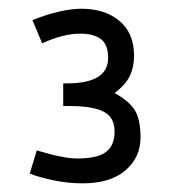

<svg xmlns="http://www.w3.org/2000/svg" viewBox="-20 -759 405 444"><path d="M55 -712.5 77.5 -658.8Q126.2 -681.2 166.2 -681.2Q196.2 -681.2 213.1 -668.8Q230 -656.2 230 -625Q230 -566.2 135 -566.2H126.2V-513.8H140Q195 -513.8 220 -500.6Q245 -487.5 245 -455Q245 -422.5 225 -407.5Q205 -392.5 158.8 -392.5Q126.2 -392.5 65 -411.2L48.8 -357.5Q71.2 -348.8 104.4 -341.9Q137.5 -335 171.2 -335Q235 -335 270 -365Q305 -395 305 -441.2Q305 -483.8 291.2 -505Q277.5 -526.2 245 -543.8Q270 -562.5 280 -583.1Q290 -603.8 290 -630Q290 -682.5 256.2 -710.6Q222.5 -738.8 168.8 -738.8Q121.2 -738.8 55 -712.5Z"/></svg>

Font: Cambay
Style: Regular
Weight: 400
Version: Version 1.180;PS 001.180;hotconv 1.0.70;makeotf.lib2.5.58329